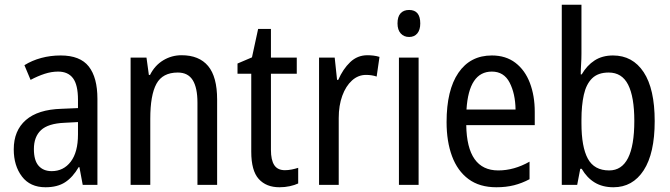

<svg xmlns="http://www.w3.org/2000/svg" viewBox="-20 -780 2827 810"><path d="M236 -546Q318 -546 354.5 -499.5Q391 -453 391 -363V0H329L315 -75H312Q287 -32 254.5 -11Q222 10 172 10Q107 10 72.5 -35.5Q38 -81 38 -150Q38 -229 89 -273.5Q140 -318 239 -321L309 -324V-359Q309 -422 288 -450Q267 -478 225 -478Q197 -478 168 -468.5Q139 -459 109 -443L83 -505Q115 -525 154 -535.5Q193 -546 236 -546ZM252 -262Q183 -259 153 -231Q123 -203 123 -151Q123 -103 143 -80.5Q163 -58 198 -58Q248 -58 278.5 -98Q309 -138 309 -213V-265Z M746 -547Q820 -547 858 -501.5Q896 -456 896 -360V0H813V-347Q813 -410 793 -442Q773 -474 730 -474Q666 -474 640 -426.5Q614 -379 614 -279V0H531V-537H598L608 -464H613Q633 -504 668.5 -525.5Q704 -547 746 -547Z M1182 -62Q1196 -62 1211 -65Q1226 -68 1238 -72V-6Q1223 1 1202.5 5.5Q1182 10 1159 10Q1103 10 1071.5 -25Q1040 -60 1040 -140V-469H982V-512L1043 -538L1069 -658H1123V-537H1232V-469H1123V-148Q1123 -105 1137 -83.5Q1151 -62 1182 -62Z M1530 -547Q1542 -547 1555 -545.5Q1568 -544 1581 -540L1569 -457Q1549 -464 1524 -464Q1491 -464 1465 -440.5Q1439 -417 1424 -376Q1409 -335 1409 -282V0H1326V-537H1392L1402 -443H1407Q1427 -489 1457.5 -518Q1488 -547 1530 -547Z M1706 -738Q1753 -738 1753 -681Q1753 -654 1740.5 -639Q1728 -624 1706 -624Q1684 -624 1670.5 -639Q1657 -654 1657 -681Q1657 -710 1670 -724Q1683 -738 1706 -738ZM1746 -537V0H1663V-537Z M2055 -546Q2114 -546 2154.5 -515Q2195 -484 2215.5 -430Q2236 -376 2236 -308V-252H1947Q1950 -61 2082 -61Q2149 -61 2214 -98V-24Q2182 -7 2148.5 1.5Q2115 10 2074 10Q2003 10 1956.5 -24.5Q1910 -59 1887 -121Q1864 -183 1864 -265Q1864 -400 1914 -473Q1964 -546 2055 -546ZM2055 -478Q1958 -478 1948 -318H2155Q2154 -385 2130 -431.5Q2106 -478 2055 -478Z M2433 -553Q2433 -531 2431.5 -508.5Q2430 -486 2430 -466H2434Q2456 -504 2488.5 -525Q2521 -546 2566 -546Q2649 -546 2695.5 -475.5Q2742 -405 2742 -269Q2742 -133 2695.5 -61.5Q2649 10 2568 10Q2522 10 2489 -10Q2456 -30 2434 -68H2428L2415 0H2350V-760H2433ZM2548 -474Q2503 -474 2478 -449.5Q2453 -425 2443 -380Q2433 -335 2433 -275V-260Q2433 -160 2460 -110.5Q2487 -61 2550 -61Q2656 -61 2656 -270Q2656 -371 2630 -422.5Q2604 -474 2548 -474Z"/></svg>

Font: Noto Sans Gurmukhi Condensed
Style: Regular
Weight: 400
Width: 3
Designer: Jelle Bosma - Monotype Design Team
Foundry: Monotype Imaging Inc.
Version: Version 2.004; ttfautohint (v1.8.4.7-5d5b)